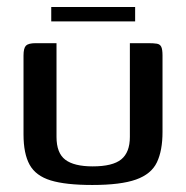

<svg xmlns="http://www.w3.org/2000/svg" viewBox="-20 -522 530 547"><path d="M141 -399V-132Q141 -86 166 -67Q191 -48 244 -48Q301 -48 325.5 -68Q350 -88 350 -132V-399Q351 -399 358.5 -399Q366 -399 375 -399Q384 -399 392 -399Q400 -399 402 -399Q418 -399 427 -397.5Q436 -396 439.5 -388.5Q443 -381 443 -364V-146Q443 -93 427 -59.5Q411 -26 367.5 -10.5Q324 5 243 5Q167 5 124.5 -8Q82 -21 64.5 -52.5Q47 -84 47 -139V-364Q47 -385 54 -392Q61 -399 82 -399Q97 -399 111.5 -399Q126 -399 141 -399ZM126 -461V-502H365V-461Z"/></svg>

Font: Genos Thin Medium
Style: Regular
Weight: 500
Version: Version 1.010